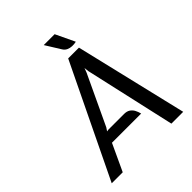

<svg xmlns="http://www.w3.org/2000/svg" viewBox="-242 -1031 1172 1172"><g transform="rotate(-45 343.5 -445.0)"><path d="M35 0 386 -727H479L652 0H550L418 -586L415 -615L404 -586L253 -265L239 -244L252 -246H387Q411 -246 426 -236Q441 -226 449.8 -209.5Q458.5 -193 463 -174H211L130 0ZM491 -766Q473.5 -762 455.8 -762.8Q438 -763.5 423 -770.5Q408 -777.5 399 -792L338 -890H432Z"/></g></svg>

Font: Expletus Sans
Style: Italic
Weight: 400
Italic angle: -7°
Designer: Jasper de Waard
Foundry: Designtown
Version: Version 7.500